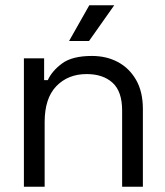

<svg xmlns="http://www.w3.org/2000/svg" viewBox="-20 -711 629 731"><path d="M71 0V-489H148V-406H162Q178 -441 216.5 -469.5Q255 -498 330 -498Q385 -498 428.5 -475Q472 -452 498 -407Q524 -362 524 -296V0H445V-290Q445 -363 408.5 -396Q372 -429 310 -429Q239 -429 194.5 -383Q150 -337 150 -246V0ZM243 -555 320 -691H415L319 -555Z"/></svg>

Font: Space Grotesk Frontify
Style: Regular
Weight: 400
Designer: Florian Karsten
Version: Version 2.000